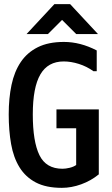

<svg xmlns="http://www.w3.org/2000/svg" viewBox="-20 -908 540 925"><path d="M430 -565Q398 -588 360 -600Q322 -612 287 -612Q211 -612 174.5 -549.5Q138 -487 138 -357Q138 -226 170 -160.5Q202 -95 281 -95Q296 -95 315 -99.5Q334 -104 347 -113V-290H252V-381H456V-68Q418 -37 371 -20Q324 -3 278 -3Q202 -3 152.5 -29Q103 -55 74 -102Q45 -149 33.5 -214Q22 -279 22 -357Q22 -435 35.5 -499Q49 -563 80 -609Q111 -655 162 -680.5Q213 -706 288 -706Q367 -706 446 -665V-565ZM318 -888 452 -744H347L279 -812L211 -744H108L242 -888Z"/></svg>

Font: D2Coding ligature
Style: Bold
Weight: 700
Monospace: yes
Designer: Yong-Rak Park; Jeong-Hwan Yoon; Sang-Min Lee;
Foundry: NHN Corporation
Version: Version 1.3.2; Build 20180524